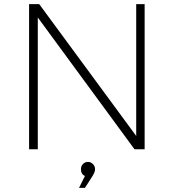

<svg xmlns="http://www.w3.org/2000/svg" viewBox="-20 -719 837 925"><path d="M120.1 0V-699.2H168.9L636.2 -64V-699.2H676.8V0H627.9L162.1 -634.8V0ZM360.8 186 389.2 128.9Q370.1 120.6 370.1 96.2Q370.1 81.1 379.9 71Q389.6 61 403.8 61Q417.5 61 427.7 71.3Q438 81.5 438 97.2Q438 108.9 425.8 128.9L389.2 186Z"/></svg>

Font: Trueno UltraLight
Style: Regular
Weight: 250
Designer: Julieta Ulanovsky
Foundry: Julieta Ulanovsky
Version: Version 3.001b | FøM Fix